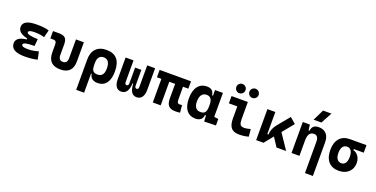

<svg xmlns="http://www.w3.org/2000/svg" viewBox="-23 -1792 5906 3014"><g transform="rotate(20 2929.5 -285.0)"><path d="M305.7 9.8Q72.8 9.8 72.8 -128.4Q72.8 -233.4 246.6 -253.4V-270.5Q87.4 -305.7 87.4 -405.3Q87.4 -527.3 313.5 -527.3Q458 -527.3 521 -502.9L489.3 -379.9Q418.5 -402.3 324.2 -402.3Q222.7 -402.3 222.7 -364.7Q222.7 -321.3 407.2 -316.4L395.5 -198.2H379.9Q208 -198.2 208 -153.8Q208 -115.2 309.6 -115.2Q373 -115.2 414.8 -124.5Q456.5 -133.8 489.3 -142.1L516.1 -13.7Q475.6 -2.9 422.6 3.4Q369.6 9.8 305.7 9.8Z M898.4 9.8Q692.4 9.8 692.4 -200.2V-326.2Q692.4 -363.8 680.2 -379.2Q668 -394.5 637.7 -394.5H588.4V-517.6H686Q762.7 -517.6 793.7 -487.1Q824.7 -456.5 824.7 -380.9V-204.1Q824.7 -115.7 898.4 -115.7Q971.7 -115.7 971.7 -204.1V-517.6H1104V-200.2Q1104 9.8 898.4 9.8Z M1523.4 9.8Q1466.3 9.8 1430.9 -16.6Q1395.5 -43 1389.2 -94.7H1377.9V224.6H1245.6V-283.2Q1245.6 -399.9 1307.4 -463.6Q1369.1 -527.3 1482.4 -527.3Q1719.2 -527.3 1719.2 -253.9Q1719.2 -126.5 1668 -58.3Q1616.7 9.8 1523.4 9.8ZM1377.9 -234.9Q1377.9 -171.4 1399.9 -143.1Q1421.9 -114.7 1476.1 -114.7Q1584 -114.7 1584 -253.9Q1584 -402.8 1478.5 -402.8Q1430.2 -402.8 1404.1 -370.4Q1377.9 -337.9 1377.9 -278.8Z M2173.8 9.8Q2118.7 9.8 2088.6 -33.9Q2058.6 -77.6 2052.7 -174.3H2043Q2037.1 -77.6 2005.9 -33.9Q1974.6 9.8 1917 9.8Q1860.8 9.8 1831.1 -33.4Q1801.3 -76.7 1801.3 -156.2V-517.6H1933.6V-156.2Q1933.6 -114.7 1964.8 -114.7Q1980 -114.7 1987.8 -125Q1995.6 -135.3 1995.6 -159.7V-419.9H2100.1V-159.7Q2100.1 -135.3 2108.2 -125Q2116.2 -114.7 2131.3 -114.7Q2162.1 -114.7 2162.1 -156.2V-517.6H2294.4V-156.2Q2294.4 -76.7 2263.4 -33.4Q2232.4 9.8 2173.8 9.8Z M2821.3 9.8Q2743.2 9.8 2708.3 -28.6Q2673.3 -66.9 2673.3 -151.4V-394.5H2575.7V0H2443.8V-394.5H2369.6V-517.6H2894V-394.5H2805.2V-189Q2805.2 -150.4 2813.7 -133.1Q2822.3 -115.7 2850.6 -115.7Q2858.9 -115.7 2867.9 -116.7Q2877 -117.7 2889.2 -119.6L2900.9 3.9Q2880.4 7.3 2863.8 8.5Q2847.2 9.8 2821.3 9.8Z M3158.2 9.8Q3061 9.8 3007.3 -58.3Q2953.6 -126.5 2953.6 -253.9Q2953.6 -384.3 3007.6 -455.8Q3061.5 -527.3 3160.2 -527.3Q3268.6 -527.3 3279.3 -423.8H3294.9V-517.6H3427.2V-118.2L3498.5 -107.4V0L3303.7 4.9L3298.3 -93.8H3281.2Q3276.4 -42 3243.4 -16.1Q3210.4 9.8 3158.2 9.8ZM3294.9 -242.7V-274.9Q3294.9 -402.8 3197.8 -402.8Q3146 -402.8 3117.4 -364Q3088.9 -325.2 3088.9 -253.9Q3088.9 -114.7 3198.7 -114.7Q3252.4 -114.7 3273.7 -146.7Q3294.9 -178.7 3294.9 -242.7Z M3888.7 9.8Q3794.4 9.8 3752.9 -39.1Q3711.4 -87.9 3711.4 -195.3V-396H3570.8V-517.6H3843.3V-232.9Q3843.3 -171.4 3858.9 -143.6Q3874.5 -115.7 3927.7 -115.7Q3968.8 -115.7 4031.7 -134.3L4043.5 -10.7Q4003.4 0 3967 4.9Q3930.7 9.8 3888.7 9.8ZM3887.7 -601.1Q3856 -601.1 3833.5 -623.8Q3811 -646.5 3811 -678.2Q3811 -710.4 3833.5 -732.7Q3856 -754.9 3887.7 -754.9Q3919.4 -754.9 3942.1 -732.7Q3964.8 -710.4 3964.8 -678.2Q3964.8 -646.5 3942.1 -623.8Q3919.4 -601.1 3887.7 -601.1ZM3668.9 -601.1Q3637.2 -601.1 3614.7 -623.8Q3592.3 -646.5 3592.3 -678.2Q3592.3 -710.4 3614.7 -732.7Q3637.2 -754.9 3668.9 -754.9Q3700.7 -754.9 3723.1 -732.7Q3745.6 -710.4 3745.6 -678.2Q3745.6 -646.5 3723.1 -623.8Q3700.7 -601.1 3668.9 -601.1Z M4170.4 0V-517.6H4302.7V-148.4H4321.3Q4324.2 -245.1 4396.5 -331.5L4558.1 -527.3L4655.3 -444.8L4500 -253.9L4671.4 0H4510.7L4413.6 -148.4L4293 0Z M5067.4 224.6V-304.2Q5067.4 -351.6 5048.1 -377.2Q5028.8 -402.8 4993.2 -402.8Q4893.6 -402.8 4893.6 -258.3V0H4761.2V-517.6H4879.4L4891.6 -423.8H4906.2Q4913.6 -476.1 4941.9 -501.7Q4970.2 -527.3 5027.8 -527.3Q5109.9 -527.3 5154.8 -477.5Q5199.7 -427.7 5199.7 -336.9V224.6ZM4908.2 -609.4 4999 -794.9H5139.2L5038.6 -609.4Z M5549.3 9.8Q5439 9.8 5377.9 -59.1Q5316.9 -127.9 5316.9 -253.9Q5316.9 -379.4 5377.9 -448.5Q5439 -517.6 5549.3 -517.6H5825.2V-392.1H5658.7V-372.6Q5692.4 -366.7 5719.2 -342.8Q5746.1 -318.8 5761.5 -282Q5776.9 -245.1 5776.9 -201.2Q5776.9 -137.7 5748.5 -90.3Q5720.2 -43 5669.2 -16.6Q5618.2 9.8 5549.3 9.8ZM5549.3 -115.7Q5593.3 -115.7 5617.4 -151.6Q5641.6 -187.5 5641.6 -253.9Q5641.6 -320.3 5617.4 -356.2Q5593.3 -392.1 5549.3 -392.1Q5502.9 -392.1 5477.5 -356.2Q5452.1 -320.3 5452.1 -253.9Q5452.1 -187.5 5477.5 -151.6Q5502.9 -115.7 5549.3 -115.7Z"/></g></svg>

Font: Cascadia Mono PL
Style: Bold
Weight: 700
Monospace: yes
Designer: Aaron Bell
Foundry: Saja Typeworks
Version: Version 2404.023; ttfautohint (v1.8.4)